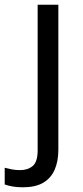

<svg xmlns="http://www.w3.org/2000/svg" viewBox="-75 -556 353 816"><path d="M22 240Q-3 240 -22 236.5Q-41 233 -55 228V157Q-40 161 -24 164Q-8 167 11 167Q43 167 64 149.5Q85 132 85 83V-536H173V80Q173 130 157 166Q141 202 108 221Q75 240 22 240Z"/></svg>

Font: Noto Sans Tamil
Style: Regular
Weight: 400
Designer: Jelle Bosma - Monotype Design Team
Foundry: Monotype Imaging Inc.
Version: Version 2.003